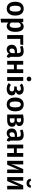

<svg xmlns="http://www.w3.org/2000/svg" viewBox="2618 -3452 1052 6327"><g transform="rotate(90 3143.5 -289.0)"><path d="M493 -265Q493 -135 432.5 -60Q372 15 266 15Q159 15 98.5 -58.5Q38 -132 38 -265Q38 -396 98.5 -470Q159 -544 266 -544Q373 -544 433 -472Q493 -400 493 -265ZM169 -265Q169 -167 193 -123.5Q217 -80 266 -80Q315 -80 339 -124Q363 -168 363 -265Q363 -363 339 -406Q315 -449 266 -449Q217 -449 193 -405.5Q169 -362 169 -265Z M855 -544Q943 -544 986.5 -471.5Q1030 -399 1030 -266Q1030 -138 980 -61.5Q930 15 842 15Q769 15 723 -42V203L598 217V-529H708L714 -465Q770 -544 855 -544ZM807 -81Q900 -81 900 -265Q900 -365 879 -407Q858 -449 816 -449Q762 -449 723 -380V-134Q757 -81 807 -81Z M1262 0H1137V-529H1463L1448 -432H1262Z M1854 -133Q1854 -105 1862 -91.5Q1870 -78 1888 -70L1862 13Q1777 4 1753 -62Q1704 15 1611 15Q1540 15 1498 -30Q1456 -75 1456 -148Q1456 -234 1513 -279.5Q1570 -325 1678 -325H1731V-358Q1731 -408 1711 -429Q1691 -450 1646 -450Q1594 -450 1518 -423L1489 -506Q1580 -544 1666 -544Q1854 -544 1854 -365ZM1645 -76Q1700 -76 1731 -141V-251H1691Q1581 -251 1581 -157Q1581 -76 1645 -76Z M2263 0V-222H2112V0H1987V-529H2112V-317H2263V-529H2388V0Z M2527.5 -773.5Q2549 -795 2583 -795Q2617 -795 2638.5 -773.5Q2660 -752 2660 -719Q2660 -686 2638.5 -664.5Q2617 -643 2583 -643Q2549 -643 2527.5 -664.5Q2506 -686 2506 -719Q2506 -752 2527.5 -773.5ZM2645 -529V0H2520V-529Z M2918 -544Q2995 -544 3047.5 -504.5Q3100 -465 3100 -399Q3100 -312 2993 -283Q3059 -272 3091.5 -241.5Q3124 -211 3124 -154Q3124 -72 3064.5 -28.5Q3005 15 2908 15Q2797 15 2717 -50L2777 -121Q2839 -78 2902 -78Q2993 -78 2993 -158Q2993 -198 2968 -214.5Q2943 -231 2893 -231H2828L2835 -317H2883Q2973 -317 2973 -389Q2973 -453 2899 -453Q2845 -453 2790 -416L2732 -483Q2810 -544 2918 -544Z M3649 -265Q3649 -135 3588.5 -60Q3528 15 3422 15Q3315 15 3254.5 -58.5Q3194 -132 3194 -265Q3194 -396 3254.5 -470Q3315 -544 3422 -544Q3529 -544 3589 -472Q3649 -400 3649 -265ZM3325 -265Q3325 -167 3349 -123.5Q3373 -80 3422 -80Q3471 -80 3495 -124Q3519 -168 3519 -265Q3519 -363 3495 -406Q3471 -449 3422 -449Q3373 -449 3349 -405.5Q3325 -362 3325 -265Z M4032 -288Q4157 -275 4157 -160Q4157 -80 4100 -40Q4043 0 3945 0H3754V-524Q3863 -544 3934 -544Q4027 -544 4080.5 -506Q4134 -468 4134 -400Q4134 -312 4032 -288ZM3933 -459Q3915 -459 3879 -455V-317H3940Q4012 -317 4012 -389Q4012 -426 3992.5 -442.5Q3973 -459 3933 -459ZM3944 -87Q3985 -87 4007 -104.5Q4029 -122 4029 -167Q4029 -209 4008.5 -226Q3988 -243 3945 -243H3879V-87Z M4613 -133Q4613 -105 4621 -91.5Q4629 -78 4647 -70L4621 13Q4536 4 4512 -62Q4463 15 4370 15Q4299 15 4257 -30Q4215 -75 4215 -148Q4215 -234 4272 -279.5Q4329 -325 4437 -325H4490V-358Q4490 -408 4470 -429Q4450 -450 4405 -450Q4353 -450 4277 -423L4248 -506Q4339 -544 4425 -544Q4613 -544 4613 -365ZM4404 -76Q4459 -76 4490 -141V-251H4450Q4340 -251 4340 -157Q4340 -76 4404 -76Z M5022 0V-222H4871V0H4746V-529H4871V-317H5022V-529H5147V0Z M5684 -529V0H5567V-215Q5567 -321 5585 -402L5410 0H5279V-529H5397V-314Q5397 -198 5379 -128L5552 -529Z M5869 -773 5940 -787Q5956 -728 6018 -728Q6081 -728 6096 -787L6168 -773Q6162 -711 6122.5 -674.5Q6083 -638 6018 -638Q5953 -638 5914 -674Q5875 -710 5869 -773ZM6221 -529V0H6104V-215Q6104 -321 6122 -402L5947 0H5816V-529H5934V-314Q5934 -198 5916 -128L6089 -529Z"/></g></svg>

Font: Fira Sans Condensed Medium
Style: Regular
Weight: 500
Width: 3
Designer: Carrois Corporate & Edenspiekermann AG
Foundry: Carrois Corporate GbR & Edenspiekermann AG
Version: Version 4.203;PS 004.203;hotconv 1.0.88;makeotf.lib2.5.64775